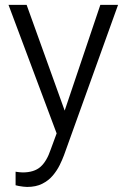

<svg xmlns="http://www.w3.org/2000/svg" viewBox="-20 -548 515 782"><path d="M388.7 -528.3H460.9L240.7 84Q233.9 102.5 222.9 124.8Q211.9 147 194.8 167.2Q177.7 187.5 152.1 200.4Q126.5 213.4 90.3 213.4Q83.5 213.4 74.2 212.2Q64.9 210.9 56.4 209.5Q47.9 208 43.5 206.5V151.4Q48.3 152.3 58.1 153.3Q67.9 154.3 71.8 154.3Q119.1 154.3 144.8 131.6Q170.4 108.9 186.5 61L228.5 -53.2ZM247.6 -85.9 265.6 -16.1 216.3 10.3 14.6 -528.3H88.4Z"/></svg>

Font: Heebo Light
Style: Regular
Weight: 300
Designer: Oded Ezer
Foundry: Ezer Type House
Version: Version 3.100